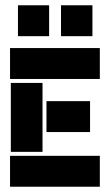

<svg xmlns="http://www.w3.org/2000/svg" viewBox="-20 -707 407 727"><path d="M48 -570V-687H166V-570ZM211 -570V-687H330V-570ZM21 -132V-393H141V-132ZM156 -324H321V-207H156ZM18 -117H358V0H18ZM18 -525H358V-408H18Z"/></svg>

Font: BroshK
Style: Medium
Weight: 500
Designer: gluk
Foundry: gluk
Version: Version 0.60